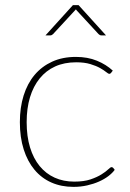

<svg xmlns="http://www.w3.org/2000/svg" viewBox="-20 -723 508 749"><path d="M413.5 -439Q412 -437.5 410.5 -436.2Q409 -435 406.5 -435Q402.5 -435 394 -442Q385.5 -449 370.5 -457.5Q355.5 -466 332.5 -473Q309.5 -480 277 -480Q231 -480 195.2 -463.8Q159.5 -447.5 134.8 -417Q110 -386.5 97 -343.5Q84 -300.5 84 -246.5Q84 -191 97.2 -147.8Q110.5 -104.5 134.8 -75Q159 -45.5 193.2 -30Q227.5 -14.5 269.5 -14.5Q307.5 -14.5 333.2 -23.2Q359 -32 376 -42.8Q393 -53.5 402 -62.2Q411 -71 415 -71Q419 -71 421.5 -68L427.5 -60.5Q418.5 -48 402.8 -36Q387 -24 366.2 -14.8Q345.5 -5.5 320.2 0.2Q295 6 266.5 6Q219 6 180.5 -11Q142 -28 114.8 -60.5Q87.5 -93 72.5 -140Q57.5 -187 57.5 -246.5Q57.5 -303.5 72.2 -350.5Q87 -397.5 115 -430.8Q143 -464 183.5 -482.5Q224 -501 276 -501Q322 -501 358 -486.2Q394 -471.5 420 -447.5ZM393.5 -585H375Q369.5 -585 364.5 -590L279.5 -682Q278.5 -683 277.8 -684.2Q277 -685.5 276 -686.5Q275 -685.5 274 -684.2Q273 -683 272 -682L187 -590Q182 -585 176.5 -585H157.5L264.5 -703H286.5Z"/></svg>

Font: Lato 2
Style: Regular
Weight: 200
Designer: Lukasz Dziedzic with Adam Twardoch and Botio Nikoltchev
Foundry: tyPoland Lukasz Dziedzic
Version: Version 2.015; 2015-08-06; http://www.latofonts.com/